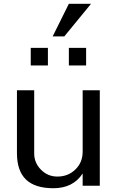

<svg xmlns="http://www.w3.org/2000/svg" viewBox="-20 -973 612 1006"><path d="M279.8 -47.9H280.8Q336.9 -47.9 375 -85Q413.1 -122.1 413.1 -178.2V-500H502.9V0H413.1V-64Q362.8 13.2 259.8 13.2Q163.6 13.2 116.2 -32.2Q68.8 -77.6 68.8 -170.9V-500H159.2V-168.9Q159.2 -119.6 194.8 -83.7Q230.5 -47.9 279.8 -47.9ZM231 -629.9H141.1V-722.2H231ZM431.2 -629.9H340.8V-722.2H431.2ZM457 -953.1 316.9 -782.2H255.9L340.8 -953.1Z"/></svg>

Font: Perun
Style: Regular
Weight: 400
Version: Version 1.0000